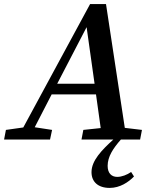

<svg xmlns="http://www.w3.org/2000/svg" viewBox="-49 -683 751 940"><path d="M-29 0H196L206 -47L121 -60L204 -221H421L444 -56L359 -47L350 0H506C449 52 399 103 399 160C399 207 431 237 488 237C538 237 580 209 607 181L593 159C573 173 547 183 525 183C497 183 478 165 478 129C478 84 505 43 543 0H637L646 -47L562 -57L470 -663H392L65 -59L-20 -47ZM231 -273 375 -550 414 -273Z"/></svg>

Font: Source Serif Pro Semibold
Style: Italic
Weight: 600
Italic angle: -12°
Designer: Frank Grießhammer
Foundry: Adobe Systems Incorporated
Version: Version 3.001;hotconv 1.0.111;makeotfexe 2.5.65597